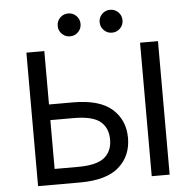

<svg xmlns="http://www.w3.org/2000/svg" viewBox="-59 -944 1007 1003"><g transform="rotate(-5 445.0 -442.5)"><path d="M100 0V-700H194V-420H320Q459 -420 524.5 -362Q590 -304 590 -210Q590 -116 524.5 -58Q459 0 320 0ZM194 -82H315Q415 -82 455.5 -115.5Q496 -149 496 -210Q496 -271 455.5 -304.5Q415 -338 315 -338H194ZM696 0V-700H790V0ZM335 -765Q310 -765 292.5 -782.5Q275 -800 275 -825Q275 -850 292.5 -867.5Q310 -885 335 -885Q360 -885 377.5 -867.5Q395 -850 395 -825Q395 -800 377.5 -782.5Q360 -765 335 -765ZM555 -765Q530 -765 512.5 -782.5Q495 -800 495 -825Q495 -850 512.5 -867.5Q530 -885 555 -885Q580 -885 597.5 -867.5Q615 -850 615 -825Q615 -800 597.5 -782.5Q580 -765 555 -765Z"/></g></svg>

Font: Golos Text
Style: Regular
Weight: 400
Designer: A.Korolkova, Vitaly Kuzmin
Foundry: ParaType Ltd
Version: Version 2.004